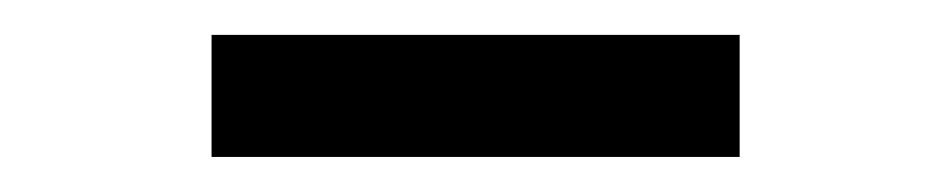

<svg xmlns="http://www.w3.org/2000/svg" viewBox="-20 -698 540 109"><path d="M100.1 -608.9V-678.2H399.9V-608.9Z"/></svg>

Font: TASA Orbiter Text Medium
Style: Regular
Weight: 500
Designer: Weizhong Zhang
Version: Version 1.000;Glyphs 3.1.2 (3151)